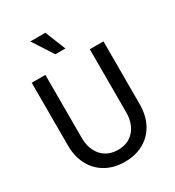

<svg xmlns="http://www.w3.org/2000/svg" viewBox="-220 -1053 1086 1194"><g transform="rotate(-30 323.0 -455.5)"><path d="M65 -249V-700H163V-249Q163 -168 206 -119Q249 -70 323 -70Q397 -70 439.5 -119Q482 -168 482 -249V-700H580V-249Q580 -170 548.5 -110Q517 -50 458.5 -17Q400 16 323 16Q246 16 187.5 -17Q129 -50 97 -110Q65 -170 65 -249ZM353 -780H281L186 -927H294Z"/></g></svg>

Font: MedMera Sans Display
Style: Regular
Weight: 500
Designer: Kasper Nordkvist
Foundry: UNCUT.wtf
Version: Version 1.300